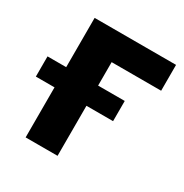

<svg xmlns="http://www.w3.org/2000/svg" viewBox="-157 -632 706 735"><g transform="rotate(30 195.5 -264.0)"><path d="M313 -221.2H195.3V0H54.2V-221.2H-28.3V-310.5H54.2V-528.3H414.1V-414.1H195.3V-310.5H313Z"/></g></svg>

Font: SteelSelectRoboto
Style: Roboto-Bold
Weight: 700
Designer: Google
Version: Version 2.137; 2017